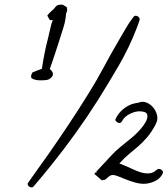

<svg xmlns="http://www.w3.org/2000/svg" viewBox="-20 -778 725 830"><path d="M270.5 -735.4Q270.5 -727.5 265.6 -719.7Q263.7 -688.5 254.4 -660.2Q245.1 -631.8 236.3 -602.5Q216.8 -541 195.3 -479.5Q200.2 -475.6 204.6 -469.7Q209 -463.9 209 -458Q209 -450.2 201.7 -442.9Q194.3 -435.5 187.5 -433.6Q179.7 -431.6 171.4 -431.2Q163.1 -430.7 155.3 -430.7Q151.4 -430.7 144.5 -431.2Q137.7 -431.6 130.9 -433.6Q124 -435.5 119.1 -438.5Q114.3 -441.4 114.3 -447.3Q114.3 -451.2 116.2 -456.1Q118.2 -460.9 120.1 -464.8Q130.9 -469.7 140.6 -473.1Q150.4 -476.6 161.1 -480.5Q166 -514.6 172.9 -548.8Q179.7 -583 188.5 -616.2Q193.4 -635.7 197.3 -654.3Q201.2 -672.9 208 -691.4H203.1Q201.2 -690.4 199.2 -690.9Q197.3 -691.4 195.3 -691.4Q193.4 -694.3 189.5 -701.2Q185.5 -708 184.6 -710.9Q193.4 -722.7 203.6 -731Q213.9 -739.3 219.7 -748Q224.6 -753.9 230 -755.9Q235.4 -757.8 243.2 -757.8H251L268.6 -747.1Q270.5 -739.3 270.5 -735.4ZM684.6 -32.2Q684.6 -30.3 682.6 -26.4Q671.9 -4.9 647.9 5.9Q624 16.6 601.6 16.6Q583 16.6 563 10.7Q543 4.9 524.4 -2.4Q505.9 -9.8 491.2 -15.6Q476.6 -21.5 468.8 -21.5Q458 -21.5 450.2 -14.6Q442.4 -7.8 434.6 -1L423.8 0L421.9 2.9L387.7 -26.4L394.5 -34.2V-30.3L398.4 -35.2H395.5Q412.1 -52.7 427.7 -69.8Q443.4 -86.9 460 -104.5Q479.5 -126 501.5 -143.6Q523.4 -161.1 545.9 -179.7Q554.7 -186.5 566.9 -198.2Q579.1 -210 590.3 -223.1Q601.6 -236.3 609.4 -250Q617.2 -263.7 617.2 -276.4Q617.2 -289.1 606.4 -293Q595.7 -296.9 585 -296.9Q566.4 -296.9 547.4 -288.6Q528.3 -280.3 515.6 -266.6Q512.7 -262.7 510.7 -259.3Q508.8 -255.9 505.9 -252Q502 -246.1 496.1 -246.1Q491.2 -246.1 484.9 -251Q478.5 -255.9 478.5 -260.7Q478.5 -261.7 480.5 -265.6Q491.2 -288.1 510.7 -304.7Q530.3 -321.3 553.7 -329.1Q560.5 -331.1 566.4 -332Q572.3 -333 578.1 -334Q583 -335.9 586.9 -336.9Q590.8 -337.9 595.7 -337.9Q608.4 -337.9 620.1 -331.5Q631.8 -325.2 640.6 -315.4Q649.4 -305.7 654.8 -293Q660.2 -280.3 660.2 -267.6Q660.2 -258.8 657.7 -252Q655.3 -245.1 651.4 -237.3Q633.8 -205.1 615.7 -184.1Q597.7 -163.1 578.1 -146Q558.6 -128.9 538.1 -112.3Q517.6 -95.7 496.1 -71.3Q509.8 -66.4 525.4 -59.6Q541 -52.7 556.6 -45.4Q572.3 -38.1 587.9 -33.2Q603.5 -28.3 617.2 -28.3Q638.7 -28.3 649.9 -38.1Q661.1 -47.9 667 -47.9Q672.9 -47.9 678.7 -43.5Q684.6 -39.1 684.6 -32.2ZM584 -693.4Q584 -692.4 582 -687Q580.1 -681.6 578.1 -675.3Q576.2 -668.9 573.7 -663.6Q571.3 -658.2 571.3 -657.2Q539.1 -573.2 494.6 -496.6Q450.2 -419.9 402.3 -343.8Q310.5 -199.2 201.2 -63.5Q182.6 -41 163.6 -17.6Q144.5 5.9 125 28.3Q122.1 32.2 116.2 32.2Q110.4 32.2 105 27.8Q99.6 23.4 99.6 16.6Q99.6 13.7 102.5 10.7Q124 -20.5 145.5 -50.3Q167 -80.1 188.5 -110.4Q233.4 -174.8 276.4 -239.3Q319.3 -303.7 360.4 -370.1Q395.5 -425.8 426.3 -483.4Q457 -541 490.2 -597.7Q505.9 -624 522 -652.3Q538.1 -680.7 556.6 -704.1Q560.5 -710 566.4 -710Q573.2 -710 578.6 -705.1Q584 -700.2 584 -693.4Z"/></svg>

Font: Calligraffitti
Style: Regular
Weight: 400
Designer: Dathan Boardman
Foundry: Open Window
Version: Version 1.001